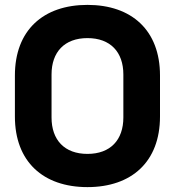

<svg xmlns="http://www.w3.org/2000/svg" viewBox="-20 -743 716 786"><path d="M338 23C519 23 635 -81 635 -266V-434C635 -619 519 -723 338 -723C157 -723 41 -619 41 -434V-266C41 -81 157 23 338 23ZM338 -113C244 -113 191 -170 191 -262V-438C191 -530 244 -587 338 -587C432 -587 485 -530 485 -438V-262C485 -170 432 -113 338 -113Z"/></svg>

Font: Kalas SG
Style: Bold
Weight: 700
Designer: Kalas
Foundry: Kalas
Version: Version 2.000;FEAKit 1.0